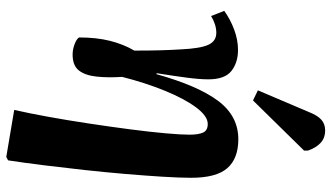

<svg xmlns="http://www.w3.org/2000/svg" viewBox="-248 -606 1083 628"><g transform="rotate(90 294.0 -291.5)"><path d="M493 230 339 204Q350 156 361.5 92.5Q373 29 383.5 -40.5Q394 -110 402.5 -175Q411 -240 415.5 -291Q420 -342 420 -369Q420 -399 413 -414Q406 -429 385 -429Q359 -429 330.5 -390.5Q302 -352 276 -288Q250 -224 231 -149Q234 -102 230 -65Q226 -28 210 -7.5Q194 13 158 13Q141 13 124 6.5Q107 0 102 -8Q102 -65 113 -109Q124 -153 145 -189Q145 -238 144 -274Q143 -310 141 -341Q138 -405 126 -431Q114 -457 87 -457Q60 -457 32 -440L15 -483Q43 -503 76.5 -515.5Q110 -528 143 -528Q184 -528 211.5 -506.5Q239 -485 239 -431Q239 -402 233.5 -360.5Q228 -319 219 -262L222 -261Q260 -397 309.5 -463Q359 -529 435 -529Q498 -529 529.5 -493Q561 -457 561 -375Q561 -337 557.5 -281Q554 -225 548.5 -159.5Q543 -94 535.5 -25.5Q528 43 520 107.5Q512 172 504 224ZM308 -577 275 -593 346 -760Q357 -788 371 -800.5Q385 -813 406 -813Q431 -813 447 -798Q463 -783 472 -757V-744Z"/></g></svg>

Font: Literata 36pt
Style: Bold Italic
Weight: 700
Italic angle: -2°
Designer: Latin by Veronika Burian and Jose Scaglione. Greek by Irene Vlachou. Cyrillic by Vera Evstafieva
Foundry: TypeTogether
Version: Version 3.002